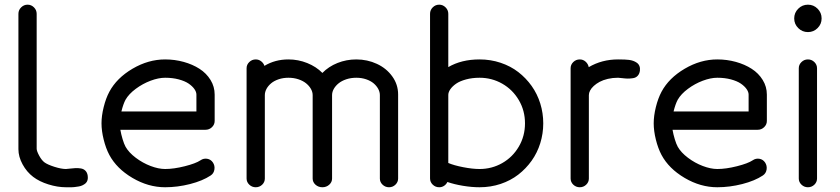

<svg xmlns="http://www.w3.org/2000/svg" viewBox="-20 -789 3540 809"><path d="M167.2 -105Q179.9 -95.5 209.1 -86.2Q238.3 -76.9 257.8 -76.9Q262.5 -76.9 275.3 -78.6Q288.1 -80.3 298.5 -80.7Q308.8 -81.1 320.4 -79.3Q332 -77.6 339.8 -69.8Q347.7 -62 349.6 -48.3Q351.1 -38.1 348.8 -30Q346.4 -22 341.1 -17.1Q335.7 -12.2 328.2 -8.5Q320.8 -4.9 312.3 -3.4Q303.7 -2 294.9 -0.9Q286.1 0.2 278.1 0Q270 -0.2 263.4 0Q259.5 0 257.8 0Q222.4 0 184.1 -12Q145.8 -23.9 119.6 -43.9Q92.5 -64.5 75.1 -96.6Q57.6 -128.7 57.6 -160.4V-730.7Q57.6 -746.6 69.1 -757.9Q80.6 -769.3 96.2 -769.3Q111.8 -769.3 123.2 -757.9Q134.5 -746.6 134.5 -730.7V-162.4Q134.5 -152.6 145 -133.2Q155.5 -113.8 167.2 -105Z M509 -368.9Q499.3 -350.8 491.5 -319.3H807.6V-390.4Q807.6 -401.6 799.1 -413.8Q790.5 -426 774.8 -436.8Q759 -447.5 733 -454.5Q707 -461.4 675.8 -461.4Q647.9 -461.4 614.5 -448.9Q581.1 -436.3 552 -414.7Q522.9 -393.1 509 -368.9ZM824.7 -113.5Q837.9 -122.6 853 -120Q868.2 -117.4 877 -104.5Q886 -91.1 883.4 -74.7Q880.9 -58.3 867.7 -49.6Q834 -27.1 780.9 -13.5Q727.8 0 675.8 0Q605 0 538.3 -39.2Q471.7 -78.4 440.7 -136.2Q426 -163.8 416.9 -200.7Q407.7 -237.5 407.7 -269.3Q407.7 -301 416.9 -337.9Q426 -374.8 440.7 -402.3Q471.7 -460.2 538.3 -499.4Q605 -538.6 675.8 -538.6Q716.3 -538.6 753.9 -528.2Q791.5 -517.8 820.6 -499.1Q849.6 -480.5 867.1 -452.1Q884.5 -423.8 884.5 -390.4V-279.3Q884.5 -264.2 873.2 -253.2Q861.8 -242.2 845.9 -242.2H487.1Q490.5 -222.7 496.6 -202.5Q502.7 -182.4 509 -170.7Q522.9 -146.2 552 -124.3Q581.1 -102.3 614.5 -89.6Q647.9 -76.9 675.8 -76.9Q712.4 -76.9 758.7 -88.6Q804.9 -100.3 824.7 -113.5Z M1657.5 -36.9Q1657.5 -21.7 1646.2 -10.9Q1635 0 1619.1 0Q1603.3 0 1591.9 -10.9Q1580.6 -21.7 1580.6 -36.6V-388.2Q1580.6 -401.6 1573.5 -414.7Q1566.4 -427.7 1554 -438.1Q1541.5 -448.5 1522.5 -455Q1503.4 -461.4 1481.2 -461.4Q1458.7 -461.4 1439.3 -455Q1419.9 -448.5 1407 -438.1Q1394 -427.7 1386.6 -414.7Q1379.2 -401.6 1379.2 -388.2V-36.6Q1379.2 -21.5 1367.2 -10.7Q1355.2 0 1338.4 0Q1321.5 0 1309.4 -10.7Q1297.4 -21.5 1297.4 -36.6V-388.2Q1297.4 -401.6 1289.9 -414.7Q1282.5 -427.7 1269.5 -438.1Q1256.6 -448.5 1237.2 -455Q1217.8 -461.4 1195.3 -461.4Q1173.1 -461.4 1154.1 -455Q1135 -448.5 1122.6 -438.1Q1110.1 -427.7 1103 -414.7Q1095.9 -401.6 1095.9 -388.2V-36.6Q1095.9 -21.5 1084.6 -10.7Q1073.2 0 1057.6 0Q1041.7 0 1030.4 -10.9Q1019 -21.7 1019 -36.9V-501.5Q1019 -516.6 1030.4 -527.6Q1041.7 -538.6 1057.6 -538.6Q1070.3 -538.6 1080.4 -530.8Q1090.6 -522.9 1094.2 -511.5Q1138.9 -538.6 1195.3 -538.6Q1236.8 -538.6 1274.7 -523.3Q1312.5 -508.1 1338.4 -481.7Q1364.5 -508.5 1402 -523.6Q1439.5 -538.6 1481.2 -538.6Q1527.8 -538.6 1568.1 -519.9Q1608.4 -501.2 1632.9 -467Q1657.5 -432.9 1657.5 -390.9Z M2000.7 -461.4Q1969.5 -461.4 1943.5 -454.3Q1917.5 -447.3 1901.7 -436.3Q1886 -425.3 1877.4 -412.8Q1868.9 -400.4 1868.9 -388.9V-102.3Q1892.1 -92.3 1931.4 -84.6Q1970.7 -76.9 2000.7 -76.9Q2052.2 -76.9 2096.1 -101.8Q2139.9 -126.7 2166 -171.1Q2192.1 -215.6 2192.1 -269.3Q2192.1 -323 2166 -367.3Q2139.9 -411.6 2096.1 -436.5Q2052.2 -461.4 2000.7 -461.4ZM1792 -730.7Q1792 -746.6 1803.3 -757.9Q1814.7 -769.3 1830.6 -769.3Q1846.2 -769.3 1857.5 -757.9Q1868.9 -746.6 1868.9 -730.7V-506.3Q1924.1 -538.6 2000.7 -538.6Q2047.4 -538.6 2089.4 -524.5Q2131.3 -510.5 2163.8 -485.4Q2196.3 -460.2 2220.1 -426.8Q2243.9 -393.3 2256.5 -352.8Q2269 -312.3 2269 -269.3Q2269 -226.3 2256.5 -185.8Q2243.9 -145.3 2220.1 -111.8Q2196.3 -78.4 2163.8 -53.2Q2131.3 -28.1 2089.4 -14Q2047.4 0 2000.7 0Q1967.8 0 1930.9 -6.1Q1894 -12.2 1865.2 -22.2Q1860.1 -12 1851.1 -6Q1842 0 1830.6 0Q1814.7 0 1803.3 -11Q1792 -22 1792 -37.4V-75.9Q1792 -78.1 1792 -79.1Q1792 -80.1 1792 -80.4Q1792 -80.8 1792 -81.3Z M2384.3 -501.5Q2384.3 -516.6 2395.6 -527.6Q2407 -538.6 2422.9 -538.6Q2437 -538.6 2447.5 -529.2Q2458 -519.8 2460.7 -506.1Q2515.9 -538.6 2584.2 -538.6Q2616.5 -538.6 2630.6 -536.6Q2639.9 -535.4 2647.8 -532.6Q2655.8 -529.8 2663.2 -524.7Q2670.7 -519.5 2674.2 -510.9Q2677.7 -502.2 2676.3 -491Q2674.3 -477.3 2666.7 -469.4Q2659.2 -461.4 2647.3 -459.6Q2635.5 -457.8 2625.2 -457.9Q2615 -458 2601.9 -459.7Q2588.9 -461.4 2584.2 -461.4Q2561.5 -461.4 2541.3 -456.7Q2521 -451.9 2506.7 -444.2Q2492.4 -436.5 2481.9 -426.9Q2471.4 -417.2 2466.3 -407.3Q2461.2 -397.5 2461.2 -388.2V-36.6Q2461.2 -21.5 2449.8 -10.7Q2438.5 0 2422.9 0Q2407 0 2395.6 -10.9Q2384.3 -21.7 2384.3 -36.9Z M2835.7 -368.9Q2825.9 -350.8 2818.1 -319.3H3134.3V-390.4Q3134.3 -401.6 3125.7 -413.8Q3117.2 -426 3101.4 -436.8Q3085.7 -447.5 3059.7 -454.5Q3033.7 -461.4 3002.4 -461.4Q2974.6 -461.4 2941.2 -448.9Q2907.7 -436.3 2878.7 -414.7Q2849.6 -393.1 2835.7 -368.9ZM3151.4 -113.5Q3164.6 -122.6 3179.7 -120Q3194.8 -117.4 3203.6 -104.5Q3212.6 -91.1 3210.1 -74.7Q3207.5 -58.3 3194.3 -49.6Q3160.6 -27.1 3107.5 -13.5Q3054.4 0 3002.4 0Q2931.6 0 2865 -39.2Q2798.3 -78.4 2767.3 -136.2Q2752.7 -163.8 2743.5 -200.7Q2734.4 -237.5 2734.4 -269.3Q2734.4 -301 2743.5 -337.9Q2752.7 -374.8 2767.3 -402.3Q2798.3 -460.2 2865 -499.4Q2931.6 -538.6 3002.4 -538.6Q3043 -538.6 3080.6 -528.2Q3118.2 -517.8 3147.2 -499.1Q3176.3 -480.5 3193.7 -452.1Q3211.2 -423.8 3211.2 -390.4V-279.3Q3211.2 -264.2 3199.8 -253.2Q3188.5 -242.2 3172.6 -242.2H2813.7Q2817.1 -222.7 2823.2 -202.5Q2829.3 -182.4 2835.7 -170.7Q2849.6 -146.2 2878.7 -124.3Q2907.7 -102.3 2941.2 -89.6Q2974.6 -76.9 3002.4 -76.9Q3039.1 -76.9 3085.3 -88.6Q3131.6 -100.3 3151.4 -113.5Z M3345.7 -501.5Q3345.7 -516.6 3357.1 -527.6Q3368.4 -538.6 3384.3 -538.6Q3399.9 -538.6 3411.3 -527.6Q3422.6 -516.6 3422.6 -501.5V-36.9Q3422.6 -21.7 3411.4 -10.9Q3400.1 0 3384.3 0Q3368.4 0 3357.1 -10.9Q3345.7 -21.7 3345.7 -36.9ZM3425 -670.7Q3408.2 -653.8 3384.3 -653.8Q3360.4 -653.8 3343.4 -670.7Q3326.4 -687.5 3326.4 -711.4Q3326.4 -735.4 3343.4 -752.3Q3360.4 -769.3 3384.3 -769.3Q3408.2 -769.3 3425 -752.3Q3441.9 -735.4 3441.9 -711.4Q3441.9 -687.5 3425 -670.7Z"/></svg>

Font: Tecnico
Style: Grueso
Weight: 700
Version: Version 1.3